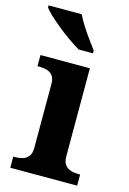

<svg xmlns="http://www.w3.org/2000/svg" viewBox="-124 -824 593 882"><g transform="rotate(15 173.0 -383.0)"><path d="M17 0V-53H29Q44 -53 60.5 -57.5Q77 -62 88.5 -75.9Q100 -89.8 100 -117.7V-422Q100 -448.9 88 -462Q76 -475 59.5 -479Q43 -483 29 -483H17V-536H252V-118Q252 -90 263.5 -76Q275 -62 292 -57.5Q309 -53 323 -53H335V0ZM180 -606Q156 -620 128 -639.5Q100 -659 73 -681Q46 -703 24.5 -723Q3 -743 -6 -756V-766H151Q162 -744 179 -717Q196 -690 215 -664Q234 -638 248 -619V-606Z"/></g></svg>

Font: Noto Serif Khojki
Style: Regular
Weight: 400
Designer: Juan Bruce
Version: Version 2.002